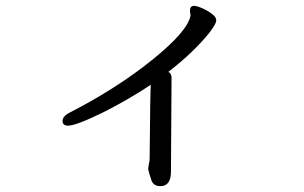

<svg xmlns="http://www.w3.org/2000/svg" viewBox="-20 -575 1040 657"><path d="M529 62Q565 62 565 12L567 -308Q567 -324 556 -329Q644 -397 698 -465Q720 -494 720 -505Q720 -517 704 -528.5Q688 -540 670.5 -547.5Q653 -555 644 -555Q630 -555 630 -538L632 -522Q623 -469 502.5 -371.5Q382 -274 221 -191Q194 -178 194 -161Q194 -145 213 -145Q240 -145 332 -190Q423 -236 496 -285Q494 -265 492 -27Q487 -2 487 4Q491 21 498 41.5Q505 62 529 62Z"/></svg>

Font: LXGW WenKai Mono TC
Style: Bold
Weight: 700
Designer: LXGW / Fontworks Inc.
Foundry: LXGW / Fontworks Inc.
Version: Version 1.330